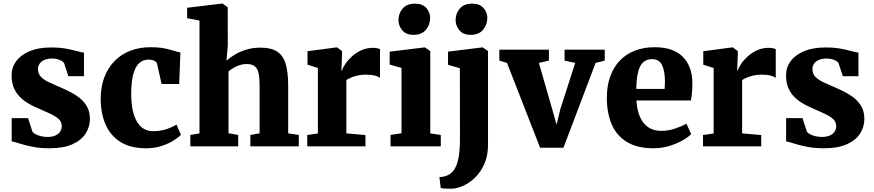

<svg xmlns="http://www.w3.org/2000/svg" viewBox="-20 -840 5016 1102"><path d="M263.5 11Q211 11 168.8 2.8Q126.5 -5.5 96 -15.2Q65.5 -25 47 -29V-162H141L166.5 -83.5Q171 -76.5 184.5 -69.5Q198 -62.5 215.8 -58.2Q233.5 -54 251 -54Q279.5 -54 298 -62.2Q316.5 -70.5 325.5 -84.8Q334.5 -99 334.5 -116.5Q334.5 -143 313.2 -160Q292 -177 256.8 -192.5Q221.5 -208 177.5 -228Q136.5 -247 107.2 -271.5Q78 -296 62.2 -329.2Q46.5 -362.5 46.5 -407Q46.5 -453 73.2 -489.2Q100 -525.5 150.5 -546.5Q201 -567.5 271.5 -567.5Q323 -567.5 359.2 -560.8Q395.5 -554 420.2 -547Q445 -540 462 -538V-402.5H372.5L347.5 -478.5Q344 -484.5 334.2 -490.2Q324.5 -496 310.8 -500Q297 -504 279.5 -504Q254.5 -504 236 -496.5Q217.5 -489 207.8 -475.2Q198 -461.5 198 -443Q198 -416 215.8 -398.2Q233.5 -380.5 262.5 -367.2Q291.5 -354 324 -340Q355.5 -326.5 386.2 -310.5Q417 -294.5 441.8 -273.8Q466.5 -253 481.2 -224.8Q496 -196.5 496 -157.5Q496 -112 471.8 -73.8Q447.5 -35.5 396 -12.2Q344.5 11 263.5 11Z M819 11Q727.5 11 670 -26Q612.5 -63 585.2 -127.2Q558 -191.5 558 -273.5Q558 -341 578.5 -395.5Q599 -450 636.8 -489Q674.5 -528 727.2 -548.5Q780 -569 844.5 -569Q891 -569 923 -562.5Q955 -556 977.2 -548.8Q999.5 -541.5 1015.5 -539L1008.5 -358H907.5L881.5 -473.5Q879.5 -482.5 871 -488Q862.5 -493.5 851.8 -495.8Q841 -498 832.5 -498Q803.5 -498 781.5 -480Q759.5 -462 746.5 -419.5Q733.5 -377 733 -303Q733 -249.5 741.5 -209Q750 -168.5 766.2 -141.5Q782.5 -114.5 805.5 -100.8Q828.5 -87 856.5 -87Q887.5 -87 912.2 -92.5Q937 -98 957.2 -106.8Q977.5 -115.5 993 -125L1018.5 -66.5Q1006.5 -53 978.2 -34.8Q950 -16.5 909.2 -2.8Q868.5 11 819 11Z M1125 -74.5V-722L1054 -735.5V-795.5L1255 -819.5H1257.5L1287 -798.5L1287.5 -580.5L1280 -492Q1296.5 -507 1324.8 -524.5Q1353 -542 1390.8 -554.2Q1428.5 -566.5 1473.5 -566.5Q1537 -566.5 1571.8 -543.2Q1606.5 -520 1620.2 -471.5Q1634 -423 1634 -348V-75L1695 -65.5V0H1417V-65.5L1470 -75V-347.5Q1470 -392 1464.2 -419.5Q1458.5 -447 1442.2 -459.8Q1426 -472.5 1395 -472.5Q1374.5 -472.5 1355.2 -466.2Q1336 -460 1319.8 -450.2Q1303.5 -440.5 1291.5 -430V-75L1347 -65.5V0H1072.5V-65.5Z M1743.5 0V-65L1804.5 -74V-450L1745 -468.5V-546L1911 -568H1914.5L1943 -547V-523L1939.5 -436H1943Q1947.5 -451.5 1962 -473.2Q1976.5 -495 2000 -516.2Q2023.5 -537.5 2054 -551.5Q2084.5 -565.5 2120.5 -565.5Q2134.5 -565.5 2144.8 -563.2Q2155 -561 2161 -558.5V-393Q2149 -402 2130 -406.8Q2111 -411.5 2078.5 -411.5Q2052.5 -411.5 2030.8 -406.2Q2009 -401 1993.2 -394Q1977.5 -387 1968 -380.5V-74.5L2077.5 -65V0Z M2221.5 0V-65.5L2284.5 -75V-450L2216.5 -469.5V-543.5L2417 -568H2419L2449.5 -547V-74.5L2510 -65.5V0ZM2352.5 -640Q2311 -640 2289 -666.2Q2267 -692.5 2267 -723.5Q2267 -763 2291 -791Q2315 -819 2362 -819H2363Q2405 -819 2427 -794Q2449 -769 2449 -738Q2449 -698.5 2424.8 -669.2Q2400.5 -640 2353.5 -640Z M2571.5 243Q2558.5 243 2545.8 242.8Q2533 242.5 2523.5 241.5Q2514 240.5 2509.5 239L2502 176.5Q2508.5 176.5 2522.2 174.5Q2536 172.5 2551.5 165Q2576.5 153 2591.5 126Q2606.5 99 2613.2 57Q2620 15 2620 -41.5L2619.5 -448.5L2551.5 -468V-543.5L2748 -568H2750.5L2781 -547V-10Q2781 52.5 2760.5 99.8Q2740 147 2707.5 178.5Q2675 210 2638.8 226.2Q2602.5 242.5 2571.5 243ZM2680.5 -640Q2639 -640 2617 -666.2Q2595 -692.5 2595 -723.5Q2595 -763 2619 -791Q2643 -819 2690 -819H2691Q2733 -819 2755 -794Q2777 -769 2777 -738Q2777 -698.5 2752.8 -669.2Q2728.5 -640 2681.5 -640Z M3080 8 2890 -479 2846 -492V-555H3130.5V-492L3073 -479L3149 -215L3174.5 -124L3196 -213.5L3281.5 -479L3220.5 -492V-555H3451V-492L3398.5 -479L3214 8Z M3731.5 11Q3636 11 3576.8 -26Q3517.5 -63 3490.2 -128Q3463 -193 3463 -277.5Q3463 -347 3482.5 -401.2Q3502 -455.5 3538 -492.8Q3574 -530 3624.5 -549.5Q3675 -569 3737 -569Q3843 -569 3897.5 -515.5Q3952 -462 3954 -366.5Q3954 -332.5 3951.8 -307.5Q3949.5 -282.5 3945.5 -263.5H3633Q3635.5 -221 3646 -188.5Q3656.5 -156 3674.5 -133.8Q3692.5 -111.5 3718 -100.2Q3743.5 -89 3776.5 -89Q3816.5 -89 3856.8 -102.8Q3897 -116.5 3919.5 -130.5L3947 -70.5Q3932 -54 3899 -35Q3866 -16 3822.5 -2.5Q3779 11 3731.5 11ZM3632 -329.5H3794.5Q3795 -340.5 3795.8 -350.8Q3796.5 -361 3796.5 -371.5Q3796.5 -431 3780.2 -465.8Q3764 -500.5 3722 -500.5Q3703 -500.5 3687 -493Q3671 -485.5 3659 -467.2Q3647 -449 3640 -415.5Q3633 -382 3632 -329.5Z M4015 0V-65L4076 -74V-450L4016.5 -468.5V-546L4182.5 -568H4186L4214.5 -547V-523L4211 -436H4214.5Q4219 -451.5 4233.5 -473.2Q4248 -495 4271.5 -516.2Q4295 -537.5 4325.5 -551.5Q4356 -565.5 4392 -565.5Q4406 -565.5 4416.2 -563.2Q4426.5 -561 4432.5 -558.5V-393Q4420.5 -402 4401.5 -406.8Q4382.5 -411.5 4350 -411.5Q4324 -411.5 4302.2 -406.2Q4280.5 -401 4264.8 -394Q4249 -387 4239.5 -380.5V-74.5L4349 -65V0Z M4708.5 11Q4656 11 4613.8 2.8Q4571.5 -5.5 4541 -15.2Q4510.5 -25 4492 -29V-162H4586L4611.5 -83.5Q4616 -76.5 4629.5 -69.5Q4643 -62.5 4660.8 -58.2Q4678.5 -54 4696 -54Q4724.5 -54 4743 -62.2Q4761.5 -70.5 4770.5 -84.8Q4779.5 -99 4779.5 -116.5Q4779.5 -143 4758.2 -160Q4737 -177 4701.8 -192.5Q4666.5 -208 4622.5 -228Q4581.5 -247 4552.2 -271.5Q4523 -296 4507.2 -329.2Q4491.5 -362.5 4491.5 -407Q4491.5 -453 4518.2 -489.2Q4545 -525.5 4595.5 -546.5Q4646 -567.5 4716.5 -567.5Q4768 -567.5 4804.2 -560.8Q4840.5 -554 4865.2 -547Q4890 -540 4907 -538V-402.5H4817.5L4792.5 -478.5Q4789 -484.5 4779.2 -490.2Q4769.5 -496 4755.8 -500Q4742 -504 4724.5 -504Q4699.5 -504 4681 -496.5Q4662.5 -489 4652.8 -475.2Q4643 -461.5 4643 -443Q4643 -416 4660.8 -398.2Q4678.5 -380.5 4707.5 -367.2Q4736.5 -354 4769 -340Q4800.5 -326.5 4831.2 -310.5Q4862 -294.5 4886.8 -273.8Q4911.5 -253 4926.2 -224.8Q4941 -196.5 4941 -157.5Q4941 -112 4916.8 -73.8Q4892.5 -35.5 4841 -12.2Q4789.5 11 4708.5 11Z"/></svg>

Font: Merriweather 20pt Black
Style: Regular
Weight: 900
Version: Version 2.100